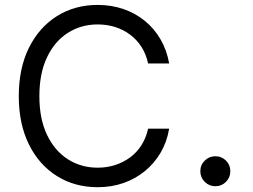

<svg xmlns="http://www.w3.org/2000/svg" viewBox="-20 -758 1040 788"><path d="M380.9 10.3Q286.6 10.3 213.4 -35.6Q140.1 -81.5 98.6 -165.5Q57.1 -249.5 57.1 -363.3Q57.1 -477.5 98.6 -561.5Q140.1 -645.5 213.4 -691.7Q286.6 -737.8 380.9 -737.8Q437 -737.8 486.3 -720.9Q535.6 -704.1 574.5 -672.4Q613.3 -640.6 638.9 -596.4Q664.6 -552.2 674.3 -497.6H587.9Q579.6 -535.6 560.8 -565.2Q542 -594.7 514.4 -615.5Q486.8 -636.2 452.9 -647Q418.9 -657.7 380.9 -657.7Q312.5 -657.7 258.3 -623Q204.1 -588.4 172.9 -522.7Q141.6 -457 141.6 -363.3Q141.6 -270 173.1 -204.3Q204.6 -138.7 258.8 -104.2Q313 -69.8 380.9 -69.8Q418.9 -69.8 452.9 -80.8Q486.8 -91.8 514.4 -112.3Q542 -132.8 560.8 -162.6Q579.6 -192.4 587.9 -230H674.3Q665 -175.3 639.2 -131.3Q613.3 -87.4 574.5 -55.7Q535.6 -23.9 486.6 -6.8Q437.5 10.3 380.9 10.3ZM863.8 6.3Q838.4 6.3 820.3 -11.7Q802.2 -29.8 802.2 -55.2Q802.2 -81.1 820.3 -98.9Q838.4 -116.7 863.8 -116.7Q889.6 -116.7 907.5 -98.9Q925.3 -81.1 925.3 -55.2Q925.3 -29.8 907.5 -11.7Q889.6 6.3 863.8 6.3Z"/></svg>

Font: V-Inter
Style: Regular-375
Weight: 375
Designer: Rasmus Andersson
Foundry: rsms
Version: Version 4.000;git-4146feb